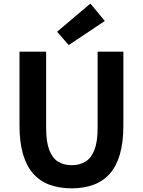

<svg xmlns="http://www.w3.org/2000/svg" viewBox="-20 -1026 788 1060"><path d="M375.6 13.8Q307.5 13.8 254 -5.9Q200.6 -25.5 163.5 -67.2Q126.4 -109 107 -175Q87.7 -241 87.7 -332.8V-740.8H234.7V-319.8Q234.7 -243.4 251.9 -198.2Q269.1 -153 300.7 -133.5Q332.2 -114 375.6 -114Q419.5 -114 451.6 -133.5Q483.6 -153 501.3 -198.2Q519 -243.4 519 -319.8V-740.8H661.1V-332.8Q661.1 -241 642.2 -175Q623.2 -109 586.3 -67.2Q549.3 -25.5 496.2 -5.9Q443 13.8 375.6 13.8ZM359.4 -777.1 295.1 -850.7 479.1 -1006.3 558.7 -910.2Z"/></svg>

Font: Noto Sans HK Thin
Style: Regular
Weight: 100
Designer: Ryoko NISHIZUKA 西塚涼子 (kana, bopomofo & ideographs); Paul D. Hunt (Latin, Greek & Cyrillic); Sandoll Communications 산돌커뮤니
Foundry: Adobe
Version: Version 2.004-H2;hotconv 1.0.118;makeotfexe 2.5.65603